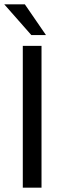

<svg xmlns="http://www.w3.org/2000/svg" viewBox="-53 -861 261 881"><path d="M-33.4 -841 90.9 -700H158L61.1 -841ZM51.6 -650.5V0H137.5V-650.5Z"/></svg>

Font: Overused Grotesk Light
Style: Regular
Weight: 300
Designer: RandomMaerks
Version: Version 0.005